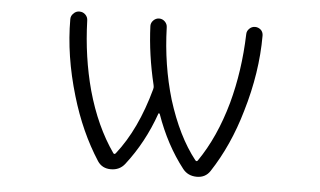

<svg xmlns="http://www.w3.org/2000/svg" viewBox="-43 -609 1085 651"><g transform="rotate(5 500.0 -283.5)"><path d="M358.4 -77.1Q362.3 -71.3 367.2 -77.1Q436.5 -165 474.6 -304.7Q476.6 -311.5 474.6 -318.4Q450.2 -419.9 446.3 -517.6Q446.3 -528.3 454.6 -536.6Q462.9 -544.9 474.1 -544.9Q485.4 -544.9 493.7 -536.6Q502 -528.3 502 -516.6Q505.9 -389.6 540 -274.4Q578.1 -152.3 637.7 -77.1Q642.6 -71.3 646.5 -77.1Q705.1 -162.1 738.3 -281.2Q768.6 -392.6 772.5 -517.6Q772.5 -528.3 780.8 -536.6Q789.1 -544.9 800.3 -544.9Q811.5 -544.9 820.3 -537.1Q828.1 -529.3 828.1 -517.6Q828.1 -391.6 788.1 -257.8Q753.9 -138.7 692.4 -44.9Q676.8 -21.5 647.5 -21.5Q617.2 -21.5 599.6 -43.9Q540 -120.1 503.9 -222.7Q502.9 -224.6 501 -224.6Q499 -224.6 499 -222.7Q463.9 -123 402.3 -43.9Q384.8 -21.5 355 -21.5Q325.2 -21.5 309.6 -44.9Q249 -138.7 213.9 -257.8Q173.8 -392.6 173.8 -516.6Q173.8 -528.3 182.6 -536.1Q190.4 -544.9 202.6 -544.9Q214.8 -544.9 223.1 -536.6Q231.4 -528.3 231.4 -516.6Q235.4 -392.6 265.6 -281.2Q298.8 -162.1 358.4 -77.1Z"/></g></svg>

Font: Rounded-X Mgen+ 1m light
Style: Regular
Weight: 200
Designer: [Source Han Sans]
Ryoko NISHIZUKA  (kana & ideographs); Paul D. Hunt (Latin, Greek & Cyrillic); Wenlong ZHANG  (bopomofo
Version: Version 1.059.20150602